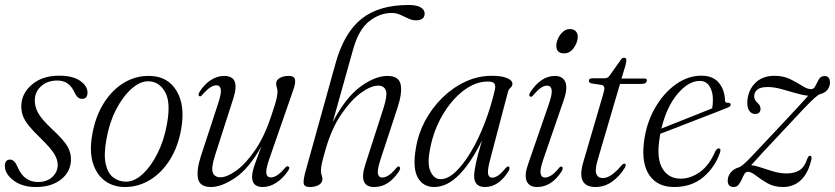

<svg xmlns="http://www.w3.org/2000/svg" viewBox="-20 -742 3349 770"><path d="M131.5 -12Q168 -12 189.8 -32.2Q211.5 -52.5 211.5 -81Q211.5 -101.5 197.8 -124.5Q184 -147.5 143 -187.5Q112.5 -217 95.5 -238Q78.5 -259 71.8 -277.8Q65 -296.5 65.5 -319Q67 -368.5 108.8 -403.5Q150.5 -438.5 216.5 -438.5Q272 -438.5 301.2 -418Q330.5 -397.5 331 -371.5Q331 -345.5 309 -345.5Q299.5 -345.5 292 -352Q284.5 -358.5 276.5 -376Q255.5 -419 210 -419Q170 -419 144.8 -396.2Q119.5 -373.5 119.5 -338.5Q119.5 -315 132.2 -290.2Q145 -265.5 190.5 -222.5Q237 -179.5 251.5 -153.2Q266 -127 264.5 -97.5Q262 -51.5 224 -21.8Q186 8 124 8Q68.5 8 34 -18.5Q-0.5 -45 -0.5 -76Q-0.5 -102 20.5 -102Q38.5 -102 51 -71Q65.5 -39 86 -25.5Q106.5 -12 131.5 -12Z M581 -437.5Q653.5 -436 688.5 -377Q723.5 -318 706.5 -223.5Q694 -153.5 661.5 -101.5Q629 -49.5 582.2 -20.8Q535.5 8 480.5 8Q434.5 8 400.8 -16.8Q367 -41.5 352.5 -88.5Q338 -135.5 350 -202.5Q362.5 -274.5 396 -328Q429.5 -381.5 477.2 -410.2Q525 -439 581 -437.5ZM485.5 -13.5Q519.5 -13.5 553 -44.8Q586.5 -76 612.2 -128Q638 -180 649 -241.5Q666 -331 642.2 -372.8Q618.5 -414.5 577.5 -416Q543 -417.5 507.8 -386.2Q472.5 -355 445.2 -302Q418 -249 407 -184.5Q395.5 -122.5 403.8 -85Q412 -47.5 434 -30.5Q456 -13.5 485.5 -13.5Z M1135.5 -74.5Q1145 -71.5 1136 -58Q1115.5 -27 1088.5 -9.5Q1061.5 8 1033.5 8Q991 8 991 -33Q991 -52 1002 -83.2Q1013 -114.5 1028.5 -155.5Q979 -66.5 923.8 -29.2Q868.5 8 826.5 8Q780.5 8 774 -26.5Q767.5 -61 786.5 -118.5L855 -327.5Q868.5 -368.5 865.5 -384.2Q862.5 -400 848 -400Q837 -400 824 -392Q811 -384 792.5 -363Q784.5 -353.5 780.5 -356Q772 -359 780.5 -374Q799 -403.5 824.8 -420.5Q850.5 -437.5 879.5 -437.5Q944.5 -437.5 916 -348L843 -121Q826.5 -70 833.2 -50.5Q840 -31 864.5 -31Q890 -31 927.5 -57.8Q965 -84.5 1003 -139.8Q1041 -195 1069 -280.5Q1084.5 -326.5 1088.8 -345Q1093 -363.5 1093 -373.5Q1093 -383.5 1090.2 -390.5Q1087.5 -397.5 1087.5 -407Q1087.5 -420.5 1101.5 -429Q1115.5 -437.5 1138.5 -437.5Q1159.5 -437.5 1163 -423.5Q1166.5 -409.5 1155 -378L1061.5 -109Q1045.5 -64 1048 -47.2Q1050.5 -30.5 1066 -30.5Q1077 -30.5 1090.5 -38.5Q1104 -46.5 1124 -69.5Q1131 -77.5 1135.5 -74.5Z M1287 -147Q1274.5 -105 1270.8 -86.8Q1267 -68.5 1267 -57Q1267 -47 1270 -39.5Q1273 -32 1273 -23.5Q1273 -9 1258.8 -0.5Q1244.5 8 1221.5 8Q1200.5 8 1198 -5.8Q1195.5 -19.5 1206 -57.5L1326 -489Q1360 -610.5 1429.5 -666.2Q1499 -722 1618.5 -722Q1652.5 -722 1667.8 -712Q1683 -702 1683 -688Q1683 -660.5 1648 -660.5Q1633 -660.5 1617.5 -667.8Q1602 -675 1585.8 -682.5Q1569.5 -690 1550.5 -690Q1503.5 -690 1461 -657Q1418.5 -624 1396 -543.5L1314.5 -252.5Q1367 -352 1425.8 -394.8Q1484.5 -437.5 1534 -437.5Q1580 -437.5 1586.8 -403Q1593.5 -368.5 1574.5 -311L1506 -102.5Q1492.5 -61 1495.5 -45.5Q1498.5 -30 1513 -30Q1523.5 -30 1537 -37.8Q1550.5 -45.5 1569 -68Q1576 -76.5 1580.5 -74Q1589 -70 1580.5 -55.5Q1539 8 1481 8Q1416 8 1445 -82L1518 -308.5Q1534.5 -360 1527.5 -379.2Q1520.5 -398.5 1496.5 -398.5Q1467 -398.5 1427 -369.2Q1387 -340 1348.8 -283.8Q1310.5 -227.5 1287 -147Z M1947.5 -109Q1934.5 -61.5 1937.2 -45.5Q1940 -29.5 1954 -29.5Q1964.5 -29.5 1977 -37.5Q1989.5 -45.5 2008 -68Q2014.5 -76 2020 -74Q2027 -71 2020 -56.5Q1980.5 8 1925 8Q1881.5 8 1881.5 -36.5Q1881.5 -52.5 1888 -84.5Q1894.5 -116.5 1913 -179Q1869.5 -90 1821.2 -41Q1773 8 1721 8Q1676.5 8 1655.2 -30.5Q1634 -69 1648 -148.5Q1657 -205 1684.5 -256.8Q1712 -308.5 1753.2 -349.2Q1794.5 -390 1845.5 -414Q1896.5 -438 1952.5 -438Q1993 -438 2014.2 -428.5Q2035.5 -419 2035 -406Q2035 -396.5 2027.2 -390Q2019.5 -383.5 2017 -373ZM1704.5 -143.5Q1692.5 -84 1706.8 -53.8Q1721 -23.5 1747 -23.5Q1776 -23.5 1807.5 -53.2Q1839 -83 1869.2 -134Q1899.5 -185 1924.2 -249.5Q1949 -314 1965 -383.5Q1968 -399 1962.5 -407Q1957 -415 1936.5 -415Q1886 -415 1837.8 -377.8Q1789.5 -340.5 1753.8 -278.8Q1718 -217 1704.5 -143.5Z M2242.5 -528Q2211 -528 2211 -559Q2211 -572 2218 -587.5Q2225 -603 2237.2 -614.2Q2249.5 -625.5 2265 -625.5Q2280.5 -625.5 2288.8 -617Q2297 -608.5 2297 -595Q2297 -573 2281.5 -550.5Q2266 -528 2242.5 -528ZM2158 -100Q2145 -62 2148 -46Q2151 -30 2165.5 -30Q2176 -30 2189.5 -37.8Q2203 -45.5 2221.5 -68Q2227.5 -75.5 2232.5 -73.5Q2241 -70.5 2232.5 -55Q2192 8 2134 8Q2102.5 8 2092.2 -15.5Q2082 -39 2098 -84L2180.5 -322.5Q2195 -364 2192.5 -381.2Q2190 -398.5 2174 -398.5Q2162.5 -398.5 2149.8 -390.2Q2137 -382 2117.5 -359Q2111.5 -352 2106.5 -354.5Q2098.5 -357.5 2106.5 -372Q2149.5 -437.5 2205.5 -437.5Q2236.5 -437.5 2247 -413.5Q2257.5 -389.5 2241.5 -342.5Z M2392.5 -401.5 2351.5 -407.5Q2341.5 -411 2341.5 -417.5Q2341.5 -428 2355.5 -428H2404.5Q2416.5 -428 2423.5 -437L2468.5 -500.5Q2474.5 -510.5 2482.5 -510.5Q2492 -510.5 2492 -500.5Q2492 -493 2488 -478.5L2472.5 -427H2565.5Q2574 -427 2574 -420Q2574 -405.5 2552.5 -405.5H2466.5L2377.5 -102.5Q2365 -61 2371.5 -44.5Q2378 -28 2398 -28Q2430 -28 2472 -78Q2480.5 -87.5 2486 -85.5Q2492.5 -83 2486.5 -70.5Q2466.5 -36.5 2435.8 -14.2Q2405 8 2368 8Q2289 8 2320 -94.5L2398.5 -362.5Q2405 -383 2403.5 -391Q2402 -399 2392.5 -401.5Z M2867.5 -130Q2847.5 -71.5 2800.8 -31.8Q2754 8 2683.5 8Q2617 8 2584.5 -39Q2552 -86 2562.5 -172Q2571.5 -246 2605.5 -306.5Q2639.5 -367 2689 -402.8Q2738.5 -438.5 2792.5 -438.5Q2839.5 -438.5 2863 -409.8Q2886.5 -381 2887.5 -339.5Q2888 -328.5 2899 -330Q2908 -331 2910 -324.5Q2912.5 -316 2898.5 -310.5Q2881.5 -303.5 2847.2 -290.2Q2813 -277 2771.8 -261Q2730.5 -245 2692 -230Q2653.5 -215 2628 -205.5Q2625.5 -191 2623.5 -176Q2613.5 -102 2638 -63.8Q2662.5 -25.5 2710 -25.5Q2749 -25.5 2786.5 -51.8Q2824 -78 2849 -136Q2856.5 -148 2863 -147Q2872.5 -146 2867.5 -130ZM2786.5 -417.5Q2741.5 -417.5 2697.5 -365.8Q2653.5 -314 2632.5 -226.5Q2660.5 -237.5 2699 -252.8Q2737.5 -268 2774.8 -283Q2812 -298 2836 -307.5Q2839 -320.5 2839 -342Q2839 -375.5 2825.2 -396.5Q2811.5 -417.5 2786.5 -417.5Z M2979.5 -53Q2971 -53.5 2965.5 -44.2Q2960 -35 2954.8 -22.8Q2949.5 -10.5 2942 -1.2Q2934.5 8 2922.5 8Q2898.5 8 2898.5 -17.5Q2898.5 -35 2910.2 -50Q2922 -65 2945 -71.5Q2957.5 -76 2992.2 -112.5Q3027 -149 3094 -220.5Q3139.5 -269 3172.5 -304.5Q3205.5 -340 3221 -358Q3198 -360.5 3169.5 -369Q3141 -377.5 3112.2 -385.2Q3083.5 -393 3059 -393Q3029 -393 3016.8 -382.2Q3004.5 -371.5 3004.5 -355.5Q3004.5 -340.5 3019 -328.5Q3030 -318 3030 -306Q3030 -285 3008 -285Q2995 -285 2986 -296.2Q2977 -307.5 2977 -328.5Q2977 -374.5 3006 -406.2Q3035 -438 3086 -438Q3121 -438 3148.5 -424.8Q3176 -411.5 3196.8 -398Q3217.5 -384.5 3232.5 -384.5Q3244 -384.5 3250.2 -397.8Q3256.5 -411 3264 -424Q3271.5 -437 3286.5 -437Q3308.5 -437 3308.5 -410.5Q3308.5 -394.5 3297.8 -381.5Q3287 -368.5 3269 -364.5Q3261.5 -362.5 3245.5 -348Q3229.5 -333.5 3199 -301.5Q3168.5 -269.5 3118 -215Q3072.5 -167 3041.8 -133.8Q3011 -100.5 2992.5 -79.5Q3011 -77.5 3034.2 -69.5Q3057.5 -61.5 3083.2 -54Q3109 -46.5 3135.5 -46.5Q3165.5 -46.5 3186.2 -59.2Q3207 -72 3219 -109Q3223.5 -118 3229 -117.5Q3235.5 -117 3234.5 -105Q3223 -50.5 3193.5 -21.2Q3164 8 3120 8Q3084.5 8 3057.8 -7.2Q3031 -22.5 3011.8 -37.8Q2992.5 -53 2979.5 -53Z"/></svg>

Font: Fraunces 144pt S050 Light
Style: Italic
Weight: 300
Italic angle: -16°
Version: Version 1.000; ttfautohint (v1.8.3)